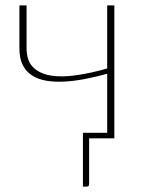

<svg xmlns="http://www.w3.org/2000/svg" viewBox="-20 -513 532 712"><path d="M377.5 -20.5V-239.5Q336 -228 295.8 -220.2Q255.5 -212.5 219.5 -210.5Q183.5 -208.5 152.8 -213.5Q122 -218.5 99.5 -232.8Q77 -247 64.5 -271.5Q52 -296 52 -332.5V-493H78.5V-335Q78.5 -288.5 102 -264.5Q125.5 -240.5 166.2 -233.2Q207 -226 261.5 -233.8Q316 -241.5 377.5 -259V-493H404V0H310.5V169.5Q310.5 179 301.5 179H287.5V-20.5Z"/></svg>

Font: Lato Thin
Style: Regular
Weight: 200
Designer: Lukasz Dziedzic
Foundry: tyPoland Lukasz Dziedzic
Version: Version 2.007; 2014-02-27